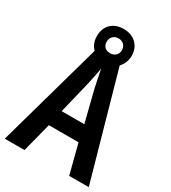

<svg xmlns="http://www.w3.org/2000/svg" viewBox="-209 -981 968 1087"><g transform="rotate(30 274.5 -437.5)"><path d="M421 0H549L356 -685C376 -705 388 -733 388 -766C388 -832 340 -875 274 -875C205 -875 161 -832 161 -765C161 -732 172 -705 192 -685L0 0H129L178 -191H372ZM274 -717C242 -717 225 -736 225 -765C225 -794 246 -814 274 -814C304 -814 324 -794 324 -765C324 -736 303 -717 274 -717ZM299 -496 349 -296H201L250 -497C258 -533 269 -582 274 -617C280 -583 291 -534 299 -496Z"/></g></svg>

Font: Noto Sans Armenian Condensed SemiBold
Style: Regular
Weight: 600
Width: 3
Designer: Monotype Design Team
Foundry: Monotype Imaging Inc.
Version: Version 2.008